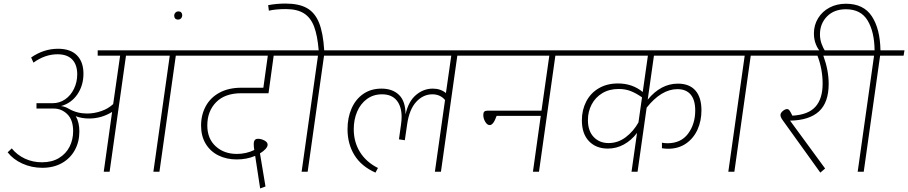

<svg xmlns="http://www.w3.org/2000/svg" viewBox="-20 -965 5103 1079"><path d="M1100 -652H968L876 0H842L934 -652H688L596 0H563L610 -336Q550 -299 481 -299Q439 -299 406 -312Q426 -277 426 -226Q426 -168 400.5 -121.5Q375 -75 328 -48.5Q281 -22 218 -22Q158 -22 106 -45.5Q54 -69 23 -109L46 -131Q76 -94 120 -73.5Q164 -53 216 -53Q272 -53 311.5 -77Q351 -101 371 -140.5Q391 -180 391 -228Q391 -291 358.5 -323Q326 -355 282 -355H185V-385H275Q315 -385 346.5 -407Q378 -429 396 -466.5Q414 -504 414 -547Q414 -601 386 -630.5Q358 -660 303 -660Q233 -660 168 -613L155 -642Q226 -691 306 -691Q376 -691 412.5 -654Q449 -617 449 -551Q449 -485 415 -435Q381 -385 323 -369Q347 -366 368 -353Q414 -327 469 -327Q509 -327 548.5 -340.5Q588 -354 616 -380L655 -652H529V-682H1105Z M959 -876Q959 -887 966 -894Q973 -901 983 -901Q993 -901 998.5 -895Q1004 -889 1004 -880Q1004 -869 997.5 -862Q991 -855 981 -855Q970 -855 964.5 -861Q959 -867 959 -876Z M1662 -652H1518L1489 -441H1336Q1244 -441 1194.5 -390.5Q1145 -340 1145 -260Q1145 -186 1192 -143Q1239 -100 1311 -100Q1363 -100 1409 -122Q1406 -140 1406 -155Q1406 -171 1412 -178Q1418 -185 1430 -185Q1448 -185 1466 -175.5Q1484 -166 1484 -152Q1484 -141 1472.5 -128Q1461 -115 1441 -103L1472 83L1442 94L1414 -89Q1367 -69 1310 -69Q1253 -69 1207.5 -91.5Q1162 -114 1136 -157Q1110 -200 1110 -259Q1110 -320 1136.5 -368.5Q1163 -417 1214 -444.5Q1265 -472 1336 -472H1460L1485 -652H1073L1078 -682H1666Z M1933 -652H1801L1709 0H1675L1767 -652H1635L1639 -682H1771Q1764 -766 1745 -816Q1726 -866 1688 -890Q1650 -914 1586 -914Q1530 -914 1491 -905L1487 -936Q1534 -945 1584 -945Q1660 -945 1705 -919.5Q1750 -894 1773 -837Q1796 -780 1802 -682H1938Z M2682 -652H2550L2458 0H2424L2481 -403Q2454 -435 2410 -435Q2358 -435 2319 -392.5Q2280 -350 2268 -266L2255 -177L2222 -182L2234 -268Q2237 -289 2237 -308Q2237 -367 2209 -401Q2181 -435 2127 -435Q2078 -435 2042 -408.5Q2006 -382 1987 -337.5Q1968 -293 1968 -239Q1968 -167 2003 -110.5Q2038 -54 2104 -21L2090 5Q2011 -30 1972 -93Q1933 -156 1933 -239Q1933 -304 1956 -356Q1979 -408 2022 -437.5Q2065 -467 2124 -467Q2186 -467 2222.5 -431.5Q2259 -396 2259 -322Q2275 -395 2317.5 -431Q2360 -467 2412 -467Q2456 -467 2486 -442L2516 -652H1906L1911 -682H2687Z M3233 -652H3101L3009 0H2975L3019 -314H2771Q2753 -262 2732 -262Q2718 -262 2707 -280.5Q2696 -299 2696 -319Q2696 -332 2701.5 -337.5Q2707 -343 2719 -343H3023L3067 -652H2654L2659 -682H3238Z M3620 -405Q3694 -495 3790 -495Q3854 -495 3888 -456.5Q3922 -418 3922 -345Q3922 -286 3900 -237Q3878 -188 3835.5 -158.5Q3793 -129 3734 -129Q3718 -129 3700 -132V-163Q3716 -160 3731 -160Q3807 -160 3847 -214Q3887 -268 3887 -344Q3887 -403 3861.5 -433.5Q3836 -464 3787 -464Q3697 -464 3614 -360L3563 0H3529L3560 -218Q3528 -176 3486 -153Q3444 -130 3396 -130Q3330 -130 3290 -171.5Q3250 -213 3250 -289Q3250 -347 3274.5 -394.5Q3299 -442 3345 -469Q3391 -496 3453 -496Q3534 -496 3592 -448L3621 -652H3206L3210 -682H4065L4060 -652H3655ZM3568 -277 3588 -418Q3557 -440 3526 -452.5Q3495 -465 3457 -465Q3404 -465 3365 -441.5Q3326 -418 3305 -378Q3284 -338 3284 -290Q3284 -229 3316.5 -195Q3349 -161 3400 -161Q3453 -161 3496.5 -194Q3540 -227 3568 -277Z M4331 -652H4199L4107 0H4073L4165 -652H4033L4037 -682H4336Z M4787 -652H4607Q4637 -570 4637 -494Q4637 -389 4582.5 -339Q4528 -289 4420 -287L4617 -18L4590 5L4381 -286Q4366 -306 4366 -318Q4366 -330 4379 -341Q4392 -352 4403 -352Q4411 -352 4417 -344Q4423 -336 4433 -315Q4522 -320 4562.5 -365Q4603 -410 4603 -495Q4603 -576 4574 -652H4304L4309 -682H4791Z M5058 -652H4926L4834 0H4800L4892 -652H4760L4764 -682H4895Q4894 -786 4856 -849.5Q4818 -913 4734 -913Q4667 -913 4627.5 -872.5Q4588 -832 4588 -772Q4588 -744 4597 -719Q4606 -694 4617 -679L4593 -673Q4577 -687 4565.5 -715Q4554 -743 4554 -777Q4554 -824 4577.5 -862.5Q4601 -901 4642 -922.5Q4683 -944 4734 -944Q4833 -944 4879.5 -873.5Q4926 -803 4928 -682H5063Z"/></svg>

Font: FiraGO UltraLight
Style: Italic
Weight: 200
Italic angle: -8°
Designer: bBox Type GmbH
Foundry: bBox Type GmbH
Version: Version 1.001